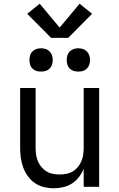

<svg xmlns="http://www.w3.org/2000/svg" viewBox="-20 -1002 640 1030"><path d="M268 8Q242 8 215.5 1.5Q189 -5 167 -20Q145 -35 129 -57.5Q113 -80 104 -105Q95 -130 91.5 -156.5Q88 -183 88 -210V-530H171V-210Q171 -192 173.5 -173.5Q176 -155 183 -138Q190 -121 202 -106.5Q214 -92 229.5 -82.5Q245 -73 263.5 -69.5Q282 -66 300 -66Q318 -66 336.5 -69.5Q355 -73 370.5 -82.5Q386 -92 398 -106.5Q410 -121 417 -138Q424 -155 426.5 -173.5Q429 -192 429 -210V-530H512V0H429V-96Q419 -72 403 -51.5Q387 -31 366 -17.5Q345 -4 319.5 2Q294 8 268 8ZM400 -618Q387 -618 375 -621.5Q363 -625 354 -634Q345 -643 341.5 -655Q338 -667 338 -680Q338 -693 341.5 -705Q345 -717 354 -726Q363 -735 375 -739Q387 -743 400 -743Q413 -743 425 -739Q437 -735 446 -726Q455 -717 459 -705Q463 -693 463 -680Q463 -667 459 -655Q455 -643 446 -634Q437 -625 425 -621.5Q413 -618 400 -618ZM200 -618Q187 -618 175 -621.5Q163 -625 154 -634Q145 -643 141.5 -655Q138 -667 138 -680Q138 -693 141.5 -705Q145 -717 154 -726Q163 -735 175 -739Q187 -743 200 -743Q213 -743 225 -739Q237 -735 246 -726Q255 -717 259 -705Q263 -693 263 -680Q263 -667 259 -655Q255 -643 246 -634Q237 -625 225 -621.5Q213 -618 200 -618ZM346 -799H254L126 -928L193 -982L300 -854L407 -982L474 -928Z"/></svg>

Font: Iosevka Mono
Style: Regular
Weight: 400
Designer: Belleve Invis
Foundry: Belleve Invis
Version: Version 11.1.1